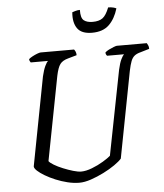

<svg xmlns="http://www.w3.org/2000/svg" viewBox="-60 -963 869 1015"><g transform="rotate(-5 374.5 -455.0)"><path d="M320 0Q290 0 257.5 -8Q225 -16 195 -28.5Q165 -41 140.5 -55.5Q116 -70 101.5 -83.5Q87 -97 87 -107L177 -577Q185 -611 194.5 -631Q204 -651 211 -656H119Q118 -658 115 -662.5Q112 -667 112 -674Q118 -680 131 -687Q144 -694 157 -699Q170 -704 176 -704H353Q356 -701 360 -693Q364 -685 364 -673L318 -660Q288 -652 275 -634.5Q262 -617 253 -574L167 -128Q173 -119 193 -107Q213 -95 240 -84Q267 -73 292.5 -65.5Q318 -58 335 -58Q360 -58 392.5 -70.5Q425 -83 453 -100Q481 -117 493 -128L581 -577Q589 -613 598.5 -632Q608 -651 614 -656H524Q522 -658 519.5 -662.5Q517 -667 517 -674Q524 -681 537 -687.5Q550 -694 563 -699Q576 -704 580 -704H739Q741 -700 745 -693Q749 -686 749 -673L702 -659Q682 -654 670 -644.5Q658 -635 651 -617Q644 -599 637 -566L549 -108Q537 -94 510.5 -75.5Q484 -57 450 -40Q416 -23 382 -11.5Q348 0 320 0ZM456 -784Q400 -784 378 -815.5Q356 -847 361 -901Q366 -903 378 -906.5Q390 -910 402 -910Q401 -867 417.5 -854Q434 -841 464 -841Q498 -841 517 -855Q536 -869 552 -910Q567 -910 579 -907Q591 -904 595 -901Q579 -847 546.5 -815.5Q514 -784 456 -784Z"/></g></svg>

Font: Texturina 12pt Light
Style: Italic
Weight: 300
Italic angle: -11°
Designer: Guillermo Torres Carreño
Foundry: Omnibus-Type
Version: Version 1.002